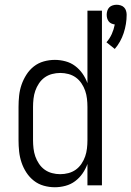

<svg xmlns="http://www.w3.org/2000/svg" viewBox="-20 -780 553 808"><path d="M463 -574 428 -602Q442 -618 450.5 -637Q459 -656 463 -677Q456 -678 449 -681Q442 -684 437.5 -690Q433 -696 431 -703Q429 -710 429 -718Q429 -726 431.5 -734.5Q434 -743 440 -749Q446 -755 454.5 -757.5Q463 -760 471 -760Q479 -760 487.5 -757.5Q496 -755 502 -749Q508 -743 510.5 -734.5Q513 -726 513 -718Q513 -679 500.5 -641Q488 -603 463 -574ZM211 8Q187 8 164 1.5Q141 -5 122.5 -19.5Q104 -34 91 -54Q78 -74 70.5 -96.5Q63 -119 60.5 -142.5Q58 -166 58 -190V-330Q58 -354 60.5 -377.5Q63 -401 70.5 -423Q78 -445 91 -465.5Q104 -486 122.5 -500.5Q141 -515 164 -521.5Q187 -528 211 -528Q233 -528 255.5 -522Q278 -516 296 -502.5Q314 -489 327 -470.5Q340 -452 348 -430V-735H409V0H348V-90Q340 -68 327 -49.5Q314 -31 296 -17.5Q278 -4 255.5 2Q233 8 211 8ZM233 -47Q251 -47 268 -51.5Q285 -56 299 -66Q313 -76 323 -91Q333 -106 338.5 -122Q344 -138 346 -155.5Q348 -173 348 -190V-330Q348 -347 346 -364.5Q344 -382 338.5 -398Q333 -414 323 -429Q313 -444 299 -454Q285 -464 268 -468.5Q251 -473 234 -473Q216 -473 199 -468.5Q182 -464 168 -454Q154 -444 144 -429Q134 -414 128.5 -398Q123 -382 121 -364.5Q119 -347 119 -330V-190Q119 -173 121 -155.5Q123 -138 128.5 -122Q134 -106 144 -91Q154 -76 168 -66Q182 -56 199 -51.5Q216 -47 233 -47Z"/></svg>

Font: Iosevka Fixed Light
Style: Regular
Weight: 300
Monospace: yes
Designer: Belleve Invis
Foundry: Belleve Invis
Version: Version 32.3.0